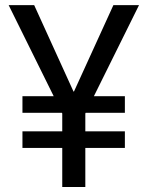

<svg xmlns="http://www.w3.org/2000/svg" viewBox="-20 -748 590 768"><path d="M116.7 -727.5 299.8 -325.2 229.5 -293 14.6 -727.5ZM250 -325.2 433.6 -727.5H536.1L320.8 -293ZM321.3 -381.8V0H229V-381.8ZM479.5 -363.3V-296.9H69.8V-363.3ZM479.5 -222.7V-156.2H69.8V-222.7Z"/></svg>

Font: Adwaita Sans
Style: Regular
Weight: 400
Designer: Rasmus Andersson
Foundry: rsms
Version: Version 4.001;git-9221beed3